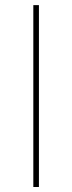

<svg xmlns="http://www.w3.org/2000/svg" viewBox="-20 -748 289 768"><path d="M135.7 -727.5V0H113.3V-727.5Z"/></svg>

Font: Inter Thin
Style: Regular
Weight: 250
Designer: Rasmus Andersson
Foundry: rsms
Version: Version 4.001;git-66647c0bb